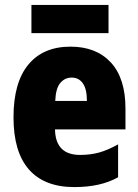

<svg xmlns="http://www.w3.org/2000/svg" viewBox="-20 -752 563 782"><path d="M267 -562Q372 -562 431.5 -497.5Q491 -433 491 -310V-225H204Q206 -121 306 -121Q349 -121 384.5 -131Q420 -141 461 -164V-30Q390 10 283 10Q161 10 98 -61.5Q35 -133 35 -274Q35 -416 95.5 -489Q156 -562 267 -562ZM272 -436Q244 -436 225.5 -414Q207 -392 205 -341H334Q334 -389 317.5 -412.5Q301 -436 272 -436ZM422 -732V-617H108V-732Z"/></svg>

Font: Noto Sans Lao UI Cond Blk
Style: Regular
Weight: 900
Width: 3
Designer: Monotype Design Team
Foundry: Monotype Imaging Inc.
Version: Version 2.000; ttfautohint (v1.8.4.7-5d5b)